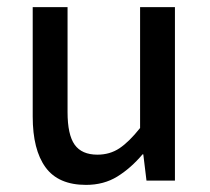

<svg xmlns="http://www.w3.org/2000/svg" viewBox="-20 -508 590 540"><path d="M222 12Q144 12 108 -37.5Q72 -87 72 -180V-488H170V-193Q170 -129 190 -101Q210 -73 254 -73Q289 -73 316 -91Q343 -109 374 -148V-488H472V0H392L383 -74H381Q348 -35 310 -11.5Q272 12 222 12Z"/></svg>

Font: UmiuVSE Medium
Style: Regular
Weight: 500
Designer: Paul D. Hunt
Foundry: Adobe
Version: Version 3.046;September 5, 2023;FontCreator 14.0.0.2901 64-b